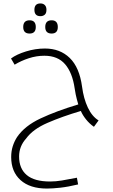

<svg xmlns="http://www.w3.org/2000/svg" viewBox="-20 -770 658 1116"><path d="M253 326Q154 326 99.5 277Q45 228 45 143Q45 109 54 80.5Q63 52 79 27Q123 -38 215.5 -81.5Q308 -125 435 -163Q433 -170 426.5 -193.5Q420 -217 414 -256Q401 -347 358.5 -396.5Q316 -446 238 -446Q192 -446 147.5 -431.5Q103 -417 65 -394L44 -430Q76 -454 131 -471Q186 -488 241 -488Q329 -488 385.5 -433Q442 -378 457 -266Q466 -197 490.5 -145Q515 -93 553 -70L526 -33Q500 -51 480 -76Q460 -101 450 -125Q342 -93 256.5 -56Q171 -19 132 35Q91 80 91 140Q91 210 135.5 247.5Q180 285 271 285Q304 285 340 279Q376 273 427 263L434 302Q376 316 330.5 321Q285 326 253 326ZM215 -676Q180 -676 180 -713Q180 -750 215 -750Q231 -750 240.5 -740.5Q250 -731 250 -713Q250 -693 240 -684.5Q230 -676 215 -676ZM152 -575Q115 -575 115 -613Q115 -652 152 -652Q188 -652 188 -613Q188 -575 152 -575ZM280 -575Q243 -575 243 -613Q243 -652 280 -652Q316 -652 316 -613Q316 -575 280 -575Z"/></svg>

Font: Noto Kufi Arabic ExtraLight
Style: Regular
Weight: 200
Designer: Monotype Design Team, David Williams, Khaled Hosny
Foundry: Google LLC
Version: Version 2.109; ttfautohint (v1.8.4.7-5d5b)